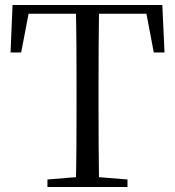

<svg xmlns="http://www.w3.org/2000/svg" viewBox="-20 -748 699 768"><path d="M169.8 0V-30.1L317 -42.1H341.7L489.9 -30.1V0ZM283.2 0Q285.2 -83.6 285.7 -167.7Q286.2 -251.7 286.2 -336.8V-391.1Q286.2 -476.1 285.7 -560.4Q285.2 -644.8 283.2 -728H376.3Q375.1 -645.2 374.6 -560.7Q374.1 -476.1 374.1 -391.1V-337Q374.1 -252.2 374.6 -168.1Q375.1 -84.1 376.3 0ZM22.2 -538.1 30.2 -728H629.3L638.1 -538.1H595.1L559.2 -728L600.4 -693H58.8L101.1 -728L64.6 -538.1Z"/></svg>

Font: Noto Serif HK
Style: Regular
Weight: 200
Designer: Ryoko NISHIZUKA 西塚涼子 (kana & ideographs); Frank Grießhammer (Latin, Greek & Cyrillic); Wenlong ZHANG 张文龙 (bopomofo); San
Foundry: Adobe
Version: Version 2.001;hotconv 1.1.0;makeotfexe 2.6.0